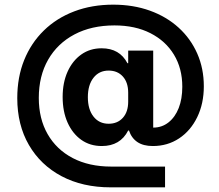

<svg xmlns="http://www.w3.org/2000/svg" viewBox="-20 -705 940 825"><path d="M455.8 100Q335 100 244.6 52.1Q154.2 4.2 104.2 -82.1Q54.2 -168.3 54.2 -283.3Q54.2 -373.3 83.8 -446.7Q113.3 -520 168.3 -573.8Q223.3 -627.5 299.2 -656.2Q375 -685 466.7 -685Q552.5 -685 624.2 -659.2Q695.8 -633.3 747.5 -586.2Q799.2 -539.2 827.5 -475Q855.8 -410.8 855.8 -334.2Q855.8 -260 827.5 -201.7Q799.2 -143.3 749.6 -110.4Q700 -77.5 636.7 -77.5Q595.8 -77.5 570.4 -94.6Q545 -111.7 534.2 -144.2H530.8Q496.7 -77.5 417.5 -77.5Q366.7 -77.5 329.2 -104.2Q291.7 -130.8 270.4 -178.3Q249.2 -225.8 249.2 -288.3Q249.2 -350 270.4 -397.1Q291.7 -444.2 329.2 -470.8Q366.7 -497.5 416.7 -497.5Q494.2 -497.5 527.5 -433.3H530.8V-487.5H638.3V-156.7Q675.8 -156.7 704.2 -179.2Q732.5 -201.7 747.9 -240.8Q763.3 -280 763.3 -332.5Q763.3 -410.8 727.5 -470Q691.7 -529.2 626.2 -562.5Q560.8 -595.8 471.7 -595.8Q373.3 -595.8 300 -557.1Q226.7 -518.3 186.7 -448.3Q146.7 -378.3 146.7 -284.2Q146.7 -195 184.6 -128.8Q222.5 -62.5 292.5 -25.8Q362.5 10.8 458.3 10.8H689.2V100ZM446.7 -173.3Q485 -173.3 507.9 -198.8Q530.8 -224.2 530.8 -268.3V-306.7Q530.8 -350.8 507.9 -376.2Q485 -401.7 446.7 -401.7Q405.8 -401.7 381.7 -370.8Q357.5 -340 357.5 -287.5Q357.5 -235 381.7 -204.2Q405.8 -173.3 446.7 -173.3Z"/></svg>

Font: Funnel Sans SemiBold
Style: Regular
Weight: 600
Designer: NORD ID, Kristian Moeller
Foundry: Dicotype
Version: Version 1.000